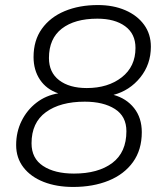

<svg xmlns="http://www.w3.org/2000/svg" viewBox="-20 -733 640 761"><path d="M270 8Q204 8 153 -12Q102 -32 73 -69.5Q44 -107 44 -158Q44 -210 65.5 -253.5Q87 -297 124.5 -326Q162 -355 211 -363Q164 -379 138.5 -417Q113 -455 113 -507Q113 -573 146 -619Q179 -665 236.5 -689Q294 -713 368 -713Q429 -713 476.5 -692.5Q524 -672 551 -635Q578 -598 578 -548Q578 -478 536 -426Q494 -374 430 -357Q481 -343 511.5 -304.5Q542 -266 542 -209Q542 -139 507 -90.5Q472 -42 410.5 -17Q349 8 270 8ZM324 -384Q408 -384 462.5 -426.5Q517 -469 517 -543Q517 -599 476 -629Q435 -659 366 -659Q276 -659 225 -619.5Q174 -580 174 -503Q174 -446 214.5 -415Q255 -384 324 -384ZM273 -45Q369 -45 425 -87Q481 -129 481 -213Q481 -272 435.5 -301Q390 -330 316 -330Q219 -330 162 -288.5Q105 -247 105 -165Q105 -105 151 -75Q197 -45 273 -45Z"/></svg>

Font: Nunito Light
Style: Italic
Weight: 300
Italic angle: -9°
Designer: Vernon Adams
Foundry: Vernon Adams
Version: Version 3.601; ttfautohint (v1.8.2.53-6de2)